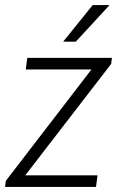

<svg xmlns="http://www.w3.org/2000/svg" viewBox="-24 -740 507 760"><path d="M226 -575H276L407 -717L408 -720H343ZM-4 0H356L362 -46H76L416 -487L419 -511H84L78 -465H338L-1 -24Z"/></svg>

Font: Chivo Light
Style: Italic
Weight: 300
Italic angle: -8°
Designer: Hector Gatti
Foundry: Omnibus-Type
Version: Version 1.003;PS 001.003;hotconv 1.0.70;makeotf.lib2.5.58329